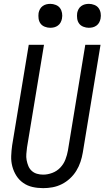

<svg xmlns="http://www.w3.org/2000/svg" viewBox="-20 -967 543 995"><path d="M204 8Q175 8 148.5 2Q122 -4 100.5 -19Q79 -34 65 -56Q51 -78 44 -104Q37 -130 38 -158Q39 -186 43 -214L129 -735H208L120 -203Q118 -186 116.5 -169.5Q115 -153 118 -137Q121 -121 127 -106.5Q133 -92 144.5 -81.5Q156 -71 171.5 -66.5Q187 -62 204 -62Q227 -62 251 -71Q275 -80 292.5 -98.5Q310 -117 319 -140.5Q328 -164 332 -187L422 -735H501L409 -176Q405 -152 397 -128Q389 -104 375.5 -82Q362 -60 342.5 -42Q323 -24 300 -12.5Q277 -1 252.5 3.5Q228 8 204 8ZM440 -823Q426 -823 412 -828.5Q398 -834 390 -845Q382 -856 380 -870.5Q378 -885 380 -900Q382 -910 387 -919.5Q392 -929 401 -935.5Q410 -942 420 -944.5Q430 -947 441 -947Q455 -947 469 -941.5Q483 -936 491 -925Q499 -914 501.5 -899.5Q504 -885 501 -870Q499 -860 494 -850.5Q489 -841 480 -834.5Q471 -828 461 -825.5Q451 -823 440 -823ZM240 -823Q226 -823 212 -828.5Q198 -834 190 -845Q182 -856 180 -870.5Q178 -885 180 -900Q182 -910 187 -919.5Q192 -929 201 -935.5Q210 -942 220 -944.5Q230 -947 241 -947Q255 -947 269 -941.5Q283 -936 291 -925Q299 -914 301.5 -899.5Q304 -885 301 -870Q299 -860 294 -850.5Q289 -841 280 -834.5Q271 -828 261 -825.5Q251 -823 240 -823Z"/></svg>

Font: Iosevka Term Curly Oblique
Style: Regular
Weight: 400
Italic angle: -9°
Designer: Belleve Invis
Foundry: Belleve Invis
Version: Version 32.3.0